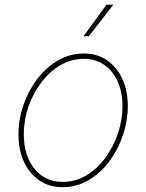

<svg xmlns="http://www.w3.org/2000/svg" viewBox="-20 -780 619 812"><path d="M244.6 11.7Q188.5 11.7 146.5 -16.8Q104.5 -45.4 81.3 -95.7Q58.1 -146 58.1 -210.9Q58.1 -273.4 78.6 -334.2Q99.1 -395 136.5 -444.6Q173.8 -494.1 224.4 -523.9Q274.9 -553.7 335 -553.7Q391.1 -553.7 432.6 -525.1Q474.1 -496.6 497.3 -446.5Q520.5 -396.5 520.5 -331.5Q520.5 -269.5 500 -208.5Q479.5 -147.5 442.4 -97.7Q405.3 -47.9 354.7 -18.1Q304.2 11.7 244.6 11.7ZM245.1 -10.7Q300.3 -10.7 346.4 -39.1Q392.6 -67.4 426.5 -114Q460.4 -160.6 479.2 -217.3Q498 -273.9 498 -330.6Q498 -389.6 478 -434.8Q458 -480 421.1 -505.6Q384.3 -531.2 334.5 -531.2Q281.7 -531.2 235.8 -504.4Q189.9 -477.5 155 -431.6Q120.1 -385.7 100.3 -328.9Q80.6 -272 80.6 -211.9Q80.6 -123 125.2 -66.9Q169.9 -10.7 245.1 -10.7ZM333 -626.5 430.2 -760.3H459.5L355.5 -626.5Z"/></svg>

Font: Inter Thin
Style: Italic
Weight: 250
Italic angle: -9.3988°
Designer: Rasmus Andersson
Foundry: rsms
Version: Version 4.001;git-66647c0bb